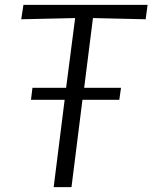

<svg xmlns="http://www.w3.org/2000/svg" viewBox="-20 -767 625 787"><path d="M273 0H200L245 -358H107L113 -407H251L288 -693L67 -688L76 -747H585L577 -688L361 -693L325 -407H476L469 -358H318Z"/></svg>

Font: Merriweather Sans Variable Regular
Style: Italic
Weight: 300
Italic angle: -8°
Designer: Eben Sorkin
Foundry: Eben Sorkin
Version: Version 2.001